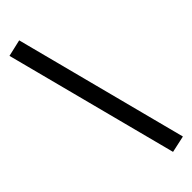

<svg xmlns="http://www.w3.org/2000/svg" viewBox="-285 -765 840 840"><g transform="rotate(-45 135.5 -344.5)"><path d="M201 66 -8 -737 70 -755 279 49Z"/></g></svg>

Font: Nunito Sans 7pt Condensed SemiBold
Style: Regular
Weight: 600
Width: 3
Designer: Vernon Adams
Foundry: Vernon Adams
Version: Version 3.101;gftools[0.9.27]